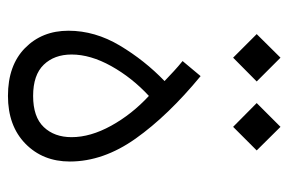

<svg xmlns="http://www.w3.org/2000/svg" viewBox="-139 -567 711 473"><g transform="rotate(90 216.5 -330.5)"><path d="M64 -607.4 122.1 -666 180.7 -607.4 122.1 -549.3ZM233.9 -607.4 292.5 -666 350.6 -607.4 292.5 -549.3ZM216.3 5.4Q141.1 5.4 98.4 -36.6Q55.7 -78.6 55.7 -143.6Q55.7 -209 92.3 -270.3Q128.9 -331.5 179.7 -380.4Q167 -392.6 155.3 -403.3Q143.6 -414.1 130.4 -424.8L167.5 -469.2Q264.6 -389.2 321.3 -309.3Q377.9 -229.5 377.9 -147Q377.9 -80.6 334 -37.6Q290 5.4 216.3 5.4ZM216.3 -56.6Q268.1 -56.6 293 -82.8Q317.9 -108.9 317.9 -151.4Q317.9 -197.8 289.8 -248.8Q261.7 -299.8 216.3 -341.8Q171.4 -300.3 142.8 -249Q114.3 -197.8 114.3 -151.4Q114.3 -108.9 139.4 -82.8Q164.6 -56.6 216.3 -56.6Z"/></g></svg>

Font: Estedad-FD Light
Style: Regular
Weight: 300
Designer: Amin Abedi
Version: Version 7.3